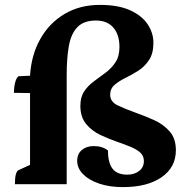

<svg xmlns="http://www.w3.org/2000/svg" viewBox="-20 -754 774 786"><path d="M483 12Q429 12 387 -2Q345 -16 320.5 -40.5Q296 -65 296 -96Q296 -124 315 -140Q334 -156 364 -156Q399 -156 422 -138Q422 -87 441 -63Q460 -39 501 -39Q530 -39 549.5 -54Q569 -69 569 -95Q569 -116 554 -129.5Q539 -143 514.5 -153Q490 -163 461 -173Q426 -185 391 -201.5Q356 -218 332.5 -246.5Q309 -275 309 -321Q309 -357 325 -380.5Q341 -404 365 -421.5Q389 -439 413 -457Q437 -475 453 -499.5Q469 -524 469 -562Q469 -612 444 -641Q419 -670 373 -670Q323 -670 297 -643Q271 -616 262 -566.5Q253 -517 253 -447V0H41Q41 -52 57 -58L103 -79V-373L37 -374Q37 -396 42 -416Q47 -436 56 -442L103 -444Q108 -529 145 -594.5Q182 -660 244.5 -697Q307 -734 389 -734Q464 -734 512.5 -712Q561 -690 584.5 -654.5Q608 -619 608 -579Q608 -535 590 -508Q572 -481 546 -464.5Q520 -448 493.5 -435Q467 -422 449 -406.5Q431 -391 431 -366Q431 -337 463 -322Q495 -307 537 -292Q574 -279 611.5 -262Q649 -245 674.5 -216Q700 -187 700 -139Q700 -69 641.5 -28.5Q583 12 483 12Z"/></svg>

Font: Petrona ExtraBold
Style: Regular
Weight: 800
Designer: Ringo R. Seeber
Foundry: Ringo R. Seeber
Version: Version 2.001; ttfautohint (v1.8.3)